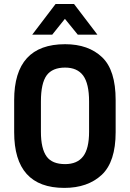

<svg xmlns="http://www.w3.org/2000/svg" viewBox="-20 -918 640 946"><path d="M49.8 -266.6V-424.8Q49.8 -700.2 300.8 -700.2Q416 -700.2 483.4 -635.7Q549.8 -572.3 549.8 -424.8V-266.6Q549.8 -121.1 481.4 -56.6Q412.1 7.8 296.9 7.8Q49.8 7.8 49.8 -266.6ZM418.9 -268.6V-418Q418.9 -505.9 389.6 -545.9Q360.4 -585 300.8 -585Q238.3 -585 210 -546.9Q181.6 -507.8 181.6 -418V-268.6Q181.6 -185.5 210 -146.5Q237.3 -109.4 300.8 -109.4Q360.4 -109.4 389.6 -147.5Q418.9 -185.5 418.9 -268.6ZM253.9 -898.4H344.7L460 -747.1H363.3L299.8 -825.2L237.3 -747.1H138.7Z"/></svg>

Font: Altinn-DIN
Style: DIN-Bold
Weight: 700
Designer: Charles Nix
Foundry: Altinn
Version: Version 2.00